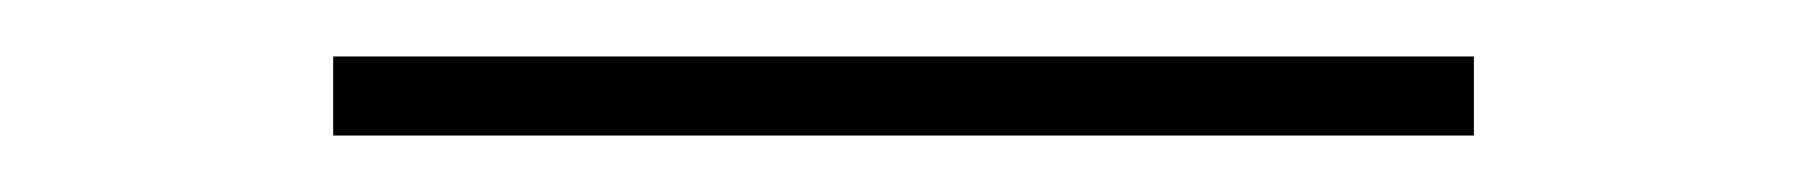

<svg xmlns="http://www.w3.org/2000/svg" viewBox="-20 -364 640 68"><path d="M98 -316V-344H502V-316Z"/></svg>

Font: TypoPRO Source Code Pro
Style: Regular
Weight: 200
Monospace: yes
Designer: Paul D. Hunt, Teo Tuominen
Foundry: Adobe Systems Incorporated
Version: Version 2.010;PS 1.0;hotconv 1.0.84;makeotf.lib2.5.63406